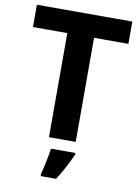

<svg xmlns="http://www.w3.org/2000/svg" viewBox="-100 -780 779 1068"><g transform="rotate(10 289.5 -246.5)"><path d="M365 0H214V-588H20V-714H559V-588H365ZM374 71Q359 104 339 142.5Q319 181 293 221H206V208Q214 179 223 136Q232 93 236 61H374Z"/></g></svg>

Font: Noto Sans Myanmar
Style: Bold
Weight: 700
Designer: Monotype Design Team
Foundry: Monotype Imaging Inc.
Version: Version 2.107; ttfautohint (v1.8.4.7-5d5b)